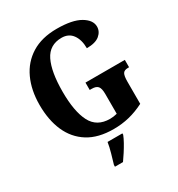

<svg xmlns="http://www.w3.org/2000/svg" viewBox="-217 -862 1130 1221"><g transform="rotate(-30 348.0 -251.5)"><path d="M381 10Q268 10 194.5 -36Q121 -82 84.5 -164.5Q48 -247 48 -358Q48 -466 86 -548.5Q124 -631 199 -677.5Q274 -724 384 -724Q498 -724 556 -690Q614 -656 614 -608Q614 -572 583.5 -546.5Q553 -521 489 -521Q489 -583 461.5 -621Q434 -659 382 -659Q293 -659 255 -581.5Q217 -504 217 -358Q217 -213 257 -135.5Q297 -58 393 -58Q418 -58 445 -65V-211Q445 -251 432 -266.5Q419 -282 387 -282H372V-336H661V-282H653Q625 -282 615.5 -266Q606 -250 606 -207V-45Q551 -17 496 -3.5Q441 10 381 10ZM267 208Q276 178 288 136Q300 94 305 61H414V71Q406 92 391 119Q376 146 358.5 173Q341 200 326 221H267Z"/></g></svg>

Font: Noto Serif Tamil Condensed ExtraBold
Style: Italic
Weight: 800
Width: 3
Italic angle: -12°
Designer: Indian Type Foundry, Tom Grace, and the Monotype Design Team
Foundry: Monotype Imaging Inc.
Version: Version 2.003; ttfautohint (v1.8.4.7-5d5b)